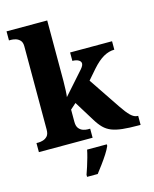

<svg xmlns="http://www.w3.org/2000/svg" viewBox="-140 -853 938 1167"><g transform="rotate(-15 328.5 -269.5)"><path d="M16 0V-57H30Q41 -57 57 -61.5Q73 -66 85 -79Q97 -92 97 -120V-644Q97 -670 84.5 -682.5Q72 -695 56.5 -699Q41 -703 30 -703H16V-760H272V-378Q272 -352 270.5 -321Q269 -290 267 -279L393 -421Q403 -433 406 -440.5Q409 -448 409 -453Q409 -466 394.5 -474.5Q380 -483 356 -483V-536H620V-483Q586 -483 552 -464Q518 -445 479 -401L426 -340L559 -142Q587 -100 609 -78.5Q631 -57 653 -57H656V0H642Q583 0 542.5 -4.5Q502 -9 474.5 -20Q447 -31 426.5 -51.5Q406 -72 386 -105L308 -231L272 -199V-122Q272 -94 284 -80Q296 -66 311.5 -61.5Q327 -57 338 -57H354V0ZM260 208Q267 189 275.5 162.5Q284 136 291.5 109Q299 82 303 61H427V71Q418 92 401 118.5Q384 145 364 172Q344 199 327 221H260Z"/></g></svg>

Font: Noto Serif Sinhala ExtraBold
Style: Regular
Weight: 800
Designer: Jelle Bosma - Monotype Design Team
Foundry: Monotype Imaging Inc.
Version: Version 2.007; ttfautohint (v1.8.4.7-5d5b)